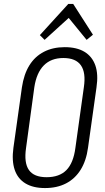

<svg xmlns="http://www.w3.org/2000/svg" viewBox="-20 -946 534 973"><path d="M208 7Q148 7 109 -16.5Q70 -40 54.5 -85.5Q39 -131 48 -197L91 -503Q101 -570 129 -615Q157 -660 202.5 -683.5Q248 -707 308 -707Q369 -707 408 -683.5Q447 -660 463 -615Q479 -570 469 -503L426 -197Q417 -131 388.5 -85.5Q360 -40 314.5 -16.5Q269 7 208 7ZM216 -48Q281 -48 316.5 -84Q352 -120 362 -196L405 -504Q416 -578 390 -615Q364 -652 301 -652Q239 -652 202 -614.5Q165 -577 154 -504L112 -196Q101 -121 126.5 -84.5Q152 -48 216 -48ZM182 -768 326 -926H351L451 -770L419 -744L321 -864H338L206 -744Z"/></svg>

Font: Pathway Extreme Condensed ExtraLight
Style: Italic
Weight: 250
Width: 3
Italic angle: -8°
Version: Version 1.001;gftools[0.9.26]